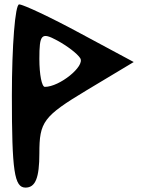

<svg xmlns="http://www.w3.org/2000/svg" viewBox="-20 -903 656 873"><path d="M34 -467C34 -125 45 -50 96 -50C141 -50 159 -94 159 -206C159 -349 177 -374 373 -492L588 -621L344 -752C211 -824 85 -883 67 -883C49 -883 34 -696 34 -467ZM345 -638C367 -602 251 -508 184 -508C170 -508 159 -564 159 -635C159 -747 168 -758 240 -719C286 -694 332 -659 345 -638Z"/></svg>

Font: Hussar Skorodowane
Style: Bold
Weight: 700
Foundry: Cannot Into Space Fonts
Version: Version 0.892